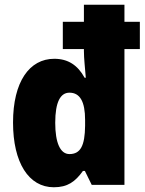

<svg xmlns="http://www.w3.org/2000/svg" viewBox="-20 -846 610 810"><path d="M207 -56C265 -56 297 -79 330 -125H338L367 -66H505V-639H570V-754H505V-826H334V-754H245V-639H334V-631C334 -598 339 -557 342 -518H337C308 -571 267 -598 209 -598C104 -598 35 -501 35 -329C35 -160 101 -56 207 -56ZM273 -196C234 -196 213 -244 213 -328C213 -416 235 -455 273 -455C317 -455 339 -418 339 -340V-315C338 -232 320 -196 273 -196Z"/></svg>

Font: Noto Sans Malayalam UI Condensed Black
Style: Regular
Weight: 900
Width: 3
Designer: Jelle Bosma - Monotype Design Team
Foundry: Monotype Imaging Inc.
Version: Version 2.104